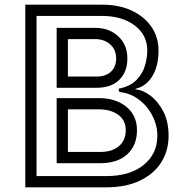

<svg xmlns="http://www.w3.org/2000/svg" viewBox="-20 -800 776 820"><path d="M88 -780H415Q489 -780 543 -754.5Q597 -729 627 -685Q657 -641 657 -584Q657 -518 630.5 -474.5Q604 -431 559 -421L560 -418Q590 -416 622.5 -391.5Q655 -367 677.5 -324Q700 -281 700 -220Q700 -156 668.5 -106.5Q637 -57 577.5 -28.5Q518 0 434 0H88ZM434 -48Q535 -48 593.5 -95.5Q652 -143 652 -220Q652 -265 630.5 -306.5Q609 -348 572 -375.5Q535 -403 490 -407L486 -421Q536 -431 562.5 -458Q589 -485 599 -519.5Q609 -554 609 -584Q609 -651 555 -691.5Q501 -732 415 -732H136V-48ZM222 -681H387Q446 -681 485 -645Q524 -609 524 -550Q524 -494 490 -459.5Q456 -425 391 -425H222ZM391 -473Q432 -473 454 -494Q476 -515 476 -550Q476 -588 450.5 -610.5Q425 -633 387 -633H270V-473ZM222 -381H403Q474 -381 519.5 -344Q565 -307 565 -244Q565 -179 523.5 -141Q482 -103 408 -103H222ZM408 -151Q458 -151 487.5 -175.5Q517 -200 517 -244Q517 -287 484.5 -310Q452 -333 403 -333H270V-151Z"/></svg>

Font: Train One
Style: Regular
Weight: 400
Designer: Fontworks Inc.
Foundry: Fontworks Inc.
Version: Version 1.100